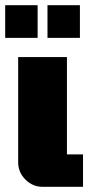

<svg xmlns="http://www.w3.org/2000/svg" viewBox="-39 -720 352 740"><path d="M106 -574H-19V-700H106ZM269 -574H144V-700H269ZM281 -125V0H125Q87 0 59 -28Q31 -56 31 -94V-500H219V-125Z"/></svg>

Font: CostaRica
Style: Normal
Weight: 900
Version: Version 1.3